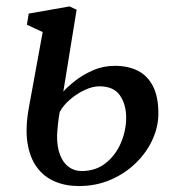

<svg xmlns="http://www.w3.org/2000/svg" viewBox="-20 -584 565 614"><path d="M232 11Q189.5 11 155 -3.8Q120.5 -18.5 98 -49Q75.5 -79.5 68 -126.5Q60.5 -173.5 72 -238L116.5 -481.5L66 -505L72 -540.5L202.5 -563.5L225 -553L182.5 -291Q195 -305.5 219.5 -325Q244 -344.5 277 -359Q310 -373.5 347.5 -373.5Q389.5 -373.5 420.8 -357.8Q452 -342 469.2 -308.2Q486.5 -274.5 486.5 -221.5Q486.5 -179 467.8 -137.8Q449 -96.5 414.5 -62.8Q380 -29 333.5 -9Q287 11 232 11ZM241 -37Q286.5 -37 318.5 -62.8Q350.5 -88.5 367 -128Q383.5 -167.5 383.5 -207.5Q383.5 -250 363.5 -279Q343.5 -308 297.5 -308Q276.5 -308 251.5 -296.5Q226.5 -285 204.8 -266.5Q183 -248 171 -226Q167.5 -207 165.5 -188.5Q163.5 -170 162.5 -152Q162 -114.5 172 -88.8Q182 -63 200 -50Q218 -37 241 -37Z"/></svg>

Font: Merriweather 28pt
Style: Italic
Weight: 400
Italic angle: -7.8°
Version: Version 2.101